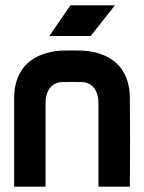

<svg xmlns="http://www.w3.org/2000/svg" viewBox="-20 -700 540 720"><path d="M349 0H467C468 -83 468 -251 467 -334C466 -451 390 -503 294 -510C280 -511 221 -511 206 -510C110 -503 34 -451 33 -334V0H151V-314C151 -367 180 -390 208 -392C223 -393 278 -393 292 -392C320 -390 349 -367 349 -314ZM165 -565H320L411 -680H244Z"/></svg>

Font: Fervojo
Style: Bold
Weight: 700
Designer: kohakuno
Version: ver.1.0